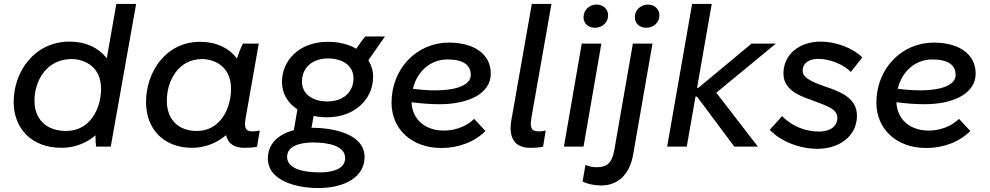

<svg xmlns="http://www.w3.org/2000/svg" viewBox="-20 -740 4998 969"><path d="M465 0H539L667 -720H567L519 -446C478 -498 414 -530 331 -530C152 -530 49 -376 49 -226C49 -88 143 6 290 6C354 6 414 -16 462 -57C462 -34 463 -12 465 0ZM342 -442C392 -442 490 -415 490 -291C490 -197 438 -79 314 -79C215 -79 154 -137 154 -232C154 -330 213 -442 342 -442Z M1213 6C1236 6 1256 5 1277 1L1291 -81C1278 -78 1266 -77 1252 -77C1219 -77 1211 -96 1220 -146L1286 -520H1206C1195 -498 1184 -471 1176 -445C1136 -497 1072 -529 990 -529C816 -529 717 -376 717 -225C717 -88 807 6 949 6C1013 6 1073 -17 1121 -58C1130 -17 1160 6 1213 6ZM1001 -442C1049 -442 1146 -415 1146 -291C1146 -197 1095 -79 973 -79C880 -79 822 -137 822 -232C822 -330 878 -442 1001 -442Z M1630 -148C1772 -148 1863 -241 1863 -352C1863 -384 1854 -412 1839 -436L1923 -556H1824C1812 -543 1793 -517 1778 -494C1739 -517 1689 -529 1635 -529C1491 -529 1403 -436 1403 -326C1403 -266 1434 -219 1481 -188L1463 -83C1386 -63 1331 -15 1332 60C1332 175 1482 210 1591 209C1720 208 1821 153 1820 51C1819 -63 1664 -95 1557 -95H1552L1563 -155C1584 -150 1607 -148 1630 -148ZM1594 130C1508 130 1429 111 1429 52C1429 3 1480 -20 1558 -21C1636 -21 1722 -5 1722 58C1722 106 1672 130 1594 130ZM1633 -228C1555 -228 1504 -267 1504 -328C1504 -401 1559 -445 1635 -445C1713 -445 1764 -406 1764 -345C1764 -273 1710 -228 1633 -228Z M2208 7C2294 7 2376 -24 2430 -79L2373 -140C2339 -106 2282 -81 2221 -81C2124 -81 2061 -138 2057 -224C2104 -218 2152 -214 2199 -214C2341 -214 2457 -266 2457 -368C2457 -468 2372 -525 2245 -525C2084 -525 1956 -394 1956 -222C1956 -89 2057 7 2208 7ZM2064 -292C2084 -378 2151 -440 2238 -440C2319 -440 2356 -411 2356 -362C2356 -310 2282 -284 2178 -284C2140 -284 2101 -287 2064 -292Z M2655 6C2680 6 2698 5 2721 0L2734 -81C2722 -78 2710 -77 2699 -77C2660 -77 2654 -96 2662 -146L2763 -720H2664L2561 -135C2545 -45 2577 6 2655 6Z M2826 0H2925L3015 -520H2916ZM2983 -600C3018 -600 3049 -625 3049 -663C3049 -693 3025 -717 2991 -717C2955 -717 2925 -690 2925 -653C2925 -622 2948 -600 2983 -600Z M3015 196C3096 196 3157 143 3175 42L3273 -520H3174L3080 19C3068 85 3041 104 2991 104C2969 104 2950 99 2935 92L2920 176C2947 190 2985 196 3015 196ZM3242 -600C3277 -600 3308 -625 3308 -663C3308 -693 3284 -717 3250 -717C3214 -717 3184 -690 3184 -653C3184 -622 3207 -600 3242 -600Z M3446 0 3490 -252H3498L3686 0H3805L3595 -272L3896 -520H3773L3505 -297H3498L3572 -720H3473L3347 0Z M4105 11C4216 11 4305 -53 4305 -156C4305 -246 4220 -278 4142 -304C4064 -331 4031 -352 4031 -383C4031 -422 4064 -443 4111 -443C4168 -442 4234 -417 4274 -377L4332 -450C4283 -499 4197 -530 4122 -530C4016 -530 3934 -467 3934 -369C3934 -291 4004 -260 4073 -236C4149 -207 4206 -192 4206 -145C4206 -100 4166 -76 4113 -76C4042 -76 3975 -105 3927 -154L3865 -85C3922 -24 4019 11 4105 11Z M4655 7C4741 7 4823 -24 4877 -79L4820 -140C4786 -106 4729 -81 4668 -81C4571 -81 4508 -138 4504 -224C4551 -218 4599 -214 4646 -214C4788 -214 4904 -266 4904 -368C4904 -468 4819 -525 4692 -525C4531 -525 4403 -394 4403 -222C4403 -89 4504 7 4655 7ZM4511 -292C4531 -378 4598 -440 4685 -440C4766 -440 4803 -411 4803 -362C4803 -310 4729 -284 4625 -284C4587 -284 4548 -287 4511 -292Z"/></svg>

Font: Fixel Display 20240404 Medium
Style: Italic
Weight: 500
Italic angle: -10°
Designer: AlfaBravo + MacPaw
Foundry: Kyrylo Tkachov, Marchela Mozhyna, Serhii Makarenko, Maria Weinstein, Zakhar Kryvoshyya
Version: Version 1.211;Glyphs 3.2 (3225)